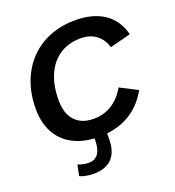

<svg xmlns="http://www.w3.org/2000/svg" viewBox="-158 -822 1051 1154"><g transform="rotate(-20 367.0 -245.0)"><path d="M671.9 -171.9Q583 -13.7 401.9 6.8V39.6Q401.9 207.5 242.2 207.5Q219.2 207.5 194.1 202.6Q168.9 197.8 156.2 190.4L169.9 121.1Q180.7 126.5 199.7 130.9Q218.8 135.3 238.3 135.3Q320.8 135.3 320.8 16.1V8.8L311.5 8.3Q232.4 2 174.3 -31.7Q113.8 -66.9 81.3 -129.6Q48.8 -192.4 48.8 -277.8Q48.8 -400.9 100.1 -498Q151.4 -594.7 243.4 -646.5Q335.4 -698.2 452.6 -698.2Q564.9 -698.2 637 -650.1Q709 -602.1 733.9 -506.8L600.1 -472.2Q585.9 -524.4 545.7 -554.7Q505.4 -585 448.2 -585Q366.2 -585 307.1 -543.9Q253.9 -506.8 224.9 -439.2Q195.8 -371.6 195.8 -279.8Q195.8 -195.3 237.5 -149.2Q279.3 -103 356.9 -103Q487.3 -103 561 -229Z"/></g></svg>

Font: Arimo
Style: Bold Italic
Weight: 700
Italic angle: -12°
Designer: Steve Matteson
Foundry: Monotype Imaging Inc.
Version: Version 1.33